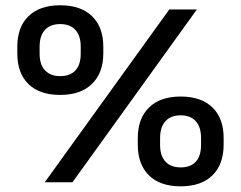

<svg xmlns="http://www.w3.org/2000/svg" viewBox="-20 -674 892 710"><path d="M145.5 0 606 -639H708L248 0ZM648 15Q572 15 530.8 -25.5Q489.5 -66 489.5 -139.5V-163.5Q489.5 -235.5 530.8 -276.2Q572 -317 648 -317Q724 -317 765.5 -276.8Q807 -236.5 807 -163.5V-139.5Q807 -66 765.5 -25.5Q724 15 648 15ZM648 -55Q685 -55 704.2 -76.2Q723.5 -97.5 723.5 -138.5V-163.5Q723.5 -204 704 -225.8Q684.5 -247.5 648 -247.5Q611.5 -247.5 591.8 -225.8Q572 -204 572 -163.5V-138.5Q572 -97.5 592 -76.2Q612 -55 648 -55ZM202.5 -323Q126.5 -323 85.2 -363.2Q44 -403.5 44 -476.5V-501Q44 -573.5 85.2 -614Q126.5 -654.5 202.5 -654.5Q279 -654.5 320.5 -614Q362 -573.5 362 -501V-476.5Q362 -404.5 320.2 -363.8Q278.5 -323 202.5 -323ZM202.5 -392.5Q239.5 -392.5 259 -413.8Q278.5 -435 278.5 -475.5V-501.5Q278.5 -542 258.8 -563.5Q239 -585 202.5 -585Q166 -585 146.2 -563.5Q126.5 -542 126.5 -501.5V-475.5Q126.5 -435 146.5 -413.8Q166.5 -392.5 202.5 -392.5Z"/></svg>

Font: Anek Gurmukhi Medium SemiExpanded
Style: Regular
Weight: 500
Width: 6
Version: Version 1.003